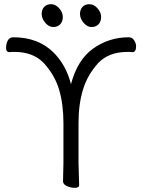

<svg xmlns="http://www.w3.org/2000/svg" viewBox="-20 -888 684 917"><path d="M358 -4Q358 9 337.5 9Q317 9 299 0.5Q281 -8 281 -22L283 -111V-300Q283 -389 262.5 -459Q242 -529 189 -587Q138 -640 50 -640Q44 -640 38 -640Q32 -640 26 -639H25Q9 -639 9 -659.5Q9 -680 17.5 -695Q26 -710 43 -710Q163 -710 236 -637Q296 -577 319 -486Q350 -603 425.5 -656.5Q501 -710 595 -710Q612 -710 621 -695Q630 -680 630 -668Q630 -639 613 -639H612Q606 -640 600 -640Q594 -640 588 -640Q500 -640 449 -587Q397 -529 376 -459Q355 -389 355 -300V-110ZM267.5 -772Q255 -759 234 -759Q213 -759 196 -779.5Q179 -800 179 -821Q179 -842 191 -855Q203 -868 224 -868Q245 -868 262.5 -848.5Q280 -829 280 -807Q280 -785 267.5 -772ZM450.5 -772Q438 -759 417 -759Q396 -759 379 -779.5Q362 -800 362 -821Q362 -842 374 -855Q386 -868 407 -868Q428 -868 445.5 -848.5Q463 -829 463 -807Q463 -785 450.5 -772Z"/></svg>

Font: LXGW Bright TC
Style: Regular
Weight: 400
Designer: Christian Thalmann (Catharsis Fonts)
Foundry: LXGW / Christian Thalmann (Catharsis Fonts) / Fontworks Inc.
Version: Version 5.501